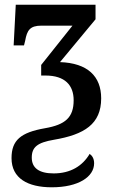

<svg xmlns="http://www.w3.org/2000/svg" viewBox="-20 -556 488 816"><path d="M200 240C314 240 380 195 380 138C380 117 371 105 361 98C331 149 280 181 208 181C145 181 115 157 115 114C115 69 139 50 209 38C339 16 410 -29 410 -138C410 -232 352 -288 235 -292L386 -474V-536H47L38 -363H82L87 -383C95 -427 107 -447 156 -447H288L155 -280V-235H173C257 -235 293 -193 293 -130C293 -57 258 -26 171 -11C68 7 29 40 29 116C29 202 98 240 200 240Z"/></svg>

Font: Noto Serif Condensed Semi
Style: Regular
Weight: 600
Width: 3
Designer: Monotype Design Team
Foundry: Monotype Imaging Inc.
Version: Version 1.002